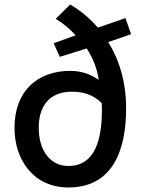

<svg xmlns="http://www.w3.org/2000/svg" viewBox="-20 -807 624 848"><path d="M44 -242C44 -404 144 -494 291 -494C352 -494 396 -469 416 -454C410 -498 393 -547 363 -593L244 -556L217 -616L314 -651C289 -679 260 -703 226 -724L290 -787C339 -758 379 -724 412 -685L534 -727L559 -656L458 -621C509 -539 537 -441 537 -328C537 -152 483 21 282 21C130 21 44 -99 44 -242ZM429 -352C389 -391 344 -402 297 -402C193 -402 151 -332 151 -243C151 -150 196 -74 282 -74C401 -74 429 -193 430 -314C430 -327 430 -339 429 -352Z"/></svg>

Font: Repo Medium
Style: Regular
Weight: 500
Designer: Stefan Peev
Foundry: Context Ltd
Version: Version 1.502